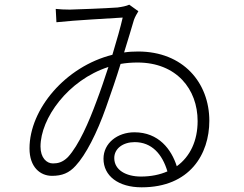

<svg xmlns="http://www.w3.org/2000/svg" viewBox="-20 -771 1040 820"><path d="M582 -17C518 -17 468 -45 468 -96C468 -137 506 -164 555 -164C628 -164 673 -113 695 -39C663 -25 625 -17 582 -17ZM392 -338C360 -251 317 -151 270 -100C247 -77 226 -73 206 -73C179 -73 153 -97 153 -145C153 -265 270 -429 443 -485C427 -436 410 -385 392 -338ZM532 -751C519 -745 503 -742 482 -739C424 -735 315 -731 278 -730C259 -730 234 -731 218 -733L221 -676C303 -685 446 -692 504 -696C495 -656 479 -600 460 -537C260 -487 106 -305 106 -137C106 -57 152 -20 202 -20C245 -20 275 -32 303 -63C346 -109 394 -202 433 -313C455 -375 477 -439 495 -498C518 -502 542 -504 567 -504C734 -504 824 -390 824 -254C824 -171 793 -103 735 -61C712 -133 658 -206 554 -206C482 -206 422 -160 422 -93C422 -20 485 29 585 29C791 29 874 -113 874 -255C874 -418 762 -551 570 -551C550 -551 530 -550 510 -547C528 -604 542 -653 552 -686C557 -700 565 -713 571 -723Z"/></svg>

Font: Source Han Sans SC Light
Style: Regular
Weight: 300
Designer: Ryoko NISHIZUKA (kana & ideographs); Paul D. Hunt (Latin, Greek & Cyrillic); Wenlong ZHANG (bopomofo); Sandoll Communica
Foundry: Adobe Systems Incorporated
Version: Version 1.004;PS 1.004;hotconv 1.0.82;makeotf.lib2.5.63406